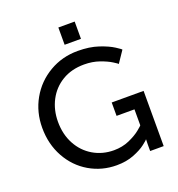

<svg xmlns="http://www.w3.org/2000/svg" viewBox="-157 -1019 1074 1160"><g transform="rotate(-20 380.0 -439.5)"><path d="M409 -718Q484 -718 541 -699Q598 -680 632 -658Q666 -636 666 -633L616 -559Q616 -561 587.5 -579Q559 -597 514.5 -612.5Q470 -628 417 -628Q336 -628 276 -592Q216 -556 183.5 -494Q151 -432 151 -356Q151 -275 185 -212Q219 -149 278.5 -114Q338 -79 411 -79Q465 -79 509.5 -98.5Q554 -118 582.5 -141Q611 -164 611 -167V-269H496V-355H701V0H614V-44L615 -74H613Q613 -71 584 -48.5Q555 -26 506.5 -7Q458 12 396 12Q301 12 221.5 -34.5Q142 -81 95.5 -165Q49 -249 49 -354Q49 -455 96 -538Q143 -621 225.5 -669.5Q308 -718 409 -718ZM453 -891V-780H348V-891Z"/></g></svg>

Font: Museo Sans Medium
Style: Regular
Weight: 500
Designer: Jos Buivenga
Foundry: Jos Buivenga & Rosetta Type Foundry (extension, remastering)
Version: Version 3.600;PS 1.000;hotconv 1.0.88;makeotf.lib2.5.647800;